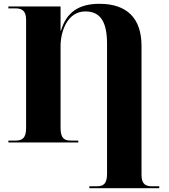

<svg xmlns="http://www.w3.org/2000/svg" viewBox="-20 -748 889 1008"><path d="M449 240H816V230H779C747 230 723 221 723 171V-506C723 -655 644 -728 502 -728C394 -728 329 -684 300 -587H298V-714H24V-704H61C92 -704 117 -694 117 -645V-75C117 -20 94 -10 61 -10H24V0H391V-10H352C320 -10 298 -20 298 -75V-507C298 -578 331 -688 428 -688C509 -688 542 -631 542 -517V165C542 220 520 230 488 230H449Z"/></svg>

Font: Noto Serif Display ExtraBold
Style: Regular
Weight: 800
Designer: Monotype Design Team
Foundry: Monotype Imaging Inc.
Version: Version 2.009